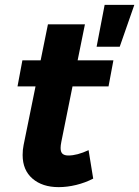

<svg xmlns="http://www.w3.org/2000/svg" viewBox="-20 -762 572 789"><path d="M232 -179Q229 -164 229 -154Q229 -137 237 -130Q245 -123 261 -123Q297 -123 344 -145L363 -28Q330 -11 293 -2Q256 7 221 7Q154 7 113.5 -28Q73 -63 73 -125Q73 -147 77 -166L126 -407H52L72 -514H147L177 -662H329L299 -514H446L426 -407H278ZM410 -742H532L472 -570H377Z"/></svg>

Font: Gontserrat SemiBold
Style: Italic
Weight: 600
Italic angle: -11.3°
Designer: Julieta Ulanovsky
Foundry: Julieta Ulanovsky
Version: Version 6.001